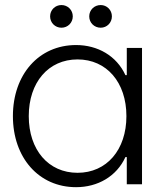

<svg xmlns="http://www.w3.org/2000/svg" viewBox="-20 -738 647 769"><path d="M284.7 11.7C371.1 11.7 446.8 -31.2 482.4 -108.9H487.8V0H548.8V-545.9H487.8V-437H482.4C446.8 -514.6 371.1 -557.6 284.7 -557.6C135.7 -557.6 31.7 -439.9 31.7 -272.9C31.7 -106 135.7 11.7 284.7 11.7ZM95.2 -272.9C95.2 -408.7 174.3 -500 290.5 -500C407.2 -500 486.3 -408.2 486.3 -272.9C486.3 -137.7 407.2 -45.9 290.5 -45.9C174.3 -45.9 95.2 -137.2 95.2 -272.9ZM180.7 -672.4C180.7 -647 200.7 -627 226.1 -627C251.5 -627 271.5 -647 271.5 -672.4C271.5 -697.8 251.5 -717.8 226.1 -717.8C200.7 -717.8 180.7 -697.8 180.7 -672.4ZM337.4 -672.4C337.4 -647 357.4 -627 383.3 -627C408.2 -627 428.2 -647 428.2 -672.4C428.2 -697.8 408.2 -717.8 383.3 -717.8C357.4 -717.8 337.4 -697.8 337.4 -672.4Z"/></svg>

Font: Guggenheim Sans Display Light
Style: Regular
Weight: 300
Designer: Modified by Tom Baber under direction of Pentagram Design 2023
Foundry: rsms
Version: Version 1.001;Glyphs 3.1.2 (3151)